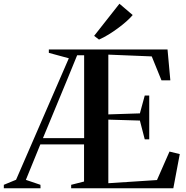

<svg xmlns="http://www.w3.org/2000/svg" viewBox="-84 -1008 998 1028"><path d="M-63.5 0V-18.5L2 -45.5L284.5 -696L177.5 -725V-743H813L828 -578H780.5L728.5 -706L496 -715.5V-395.5L665 -401L691 -496.5H715V-262H691L665 -362.5L496 -367.5V-27L756.5 -44L823.5 -196.5L878.5 -183L844 0H297V-18.5L366 -36V-235H132L54.5 -45L132.5 -18.5L133 0ZM146 -268.5H366.5V-712H329L275 -580ZM445.5 -796.5 420 -816 555.5 -988 626.5 -927.5Q613 -911.5 592.5 -893.2Q572 -875 547.2 -856.8Q522.5 -838.5 496.8 -822.8Q471 -807 447 -796.5Z"/></svg>

Font: Merriweather 144pt SemiBold
Style: Regular
Weight: 600
Version: Version 2.100